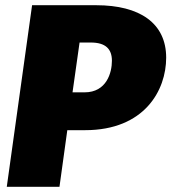

<svg xmlns="http://www.w3.org/2000/svg" viewBox="-20 -716 657 736"><path d="M349 -696H103L6 0H208L238 -217H306C534 -217 617 -370 617 -495C617 -627 516 -696 349 -696ZM304 -362H258L285 -553H328C385 -553 409 -528 409 -483C409 -438 389 -362 304 -362Z"/></svg>

Font: Fira Sans Heavy
Style: Italic
Weight: 900
Italic angle: -8°
Designer: bBox Type GmbH & Carrois Corporate GbR & Edenspiekermann AG
Foundry: bBox Type GmbH & Carrois Corporate GbR & Edenspiekermann AG
Version: Version 4.301;PS 004.301;hotconv 1.0.88;makeotf.lib2.5.64775